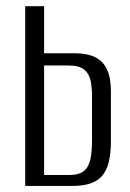

<svg xmlns="http://www.w3.org/2000/svg" viewBox="-20 -610 426 630"><path d="M62.7 0V-589.6H124.7V-435.3H223.7Q266.5 -435.3 292.7 -422.1Q318.9 -408.9 331.4 -381.5Q343.9 -354.1 343.9 -309.8V-146.8Q343.9 -105.4 336.6 -77.2Q329.3 -49 314.4 -32.2Q299.5 -15.4 275.7 -7.7Q251.9 0 218.6 0ZM124.7 -35.8H206.8Q239.5 -35.8 255.4 -49Q271.4 -62.2 276.7 -87.7Q281.9 -113.2 281.9 -149.6V-295.3Q281.9 -322.4 277.4 -345Q272.8 -367.6 256.5 -381.4Q240.2 -395.1 205.1 -395.1H124.7Z"/></svg>

Font: Alumni Sans SC Thin
Style: Regular
Weight: 100
Designer: Robert E. Leuschke
Foundry: Robert E. Leuschke
Version: Version 1.018